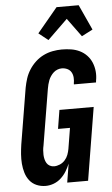

<svg xmlns="http://www.w3.org/2000/svg" viewBox="-64 -1023 628 1072"><g transform="rotate(-5 250.0 -486.5)"><path d="M148 8Q121 8 97.5 -2Q74 -12 58.5 -31.5Q43 -51 35.5 -76Q28 -101 26 -127Q24 -153 26 -180Q28 -207 32 -234L84 -548Q89 -574 97 -599Q105 -624 120 -647.5Q135 -671 155.5 -690Q176 -709 200.5 -721Q225 -733 251.5 -738Q278 -743 303 -743Q330 -743 355.5 -739Q381 -735 403.5 -724Q426 -713 443 -695Q460 -677 469.5 -654Q479 -631 481.5 -605Q484 -579 479 -553L478 -543H354V-548Q357 -564 356 -580.5Q355 -597 347.5 -610.5Q340 -624 325.5 -631Q311 -638 294 -638Q282 -638 270 -633.5Q258 -629 248.5 -620.5Q239 -612 231.5 -601Q224 -590 219.5 -578.5Q215 -567 212 -555Q209 -543 207 -531L155 -217Q152 -204 151 -191Q150 -178 150.5 -165.5Q151 -153 154 -141Q157 -129 163 -119Q169 -109 180 -103Q191 -97 204 -97Q220 -97 236.5 -104Q253 -111 265 -124.5Q277 -138 283 -154Q289 -170 292 -187L311 -303H244L261 -408H453L386 0H269L286 -105Q277 -83 264.5 -62.5Q252 -42 234 -25.5Q216 -9 193.5 -0.5Q171 8 148 8ZM234 -802 181 -844 295 -981H419L484 -839L422 -807L346 -911Z"/></g></svg>

Font: Iosevka Extrabold Oblique
Style: Regular
Weight: 800
Italic angle: -9°
Monospace: yes
Designer: Belleve Invis
Foundry: Belleve Invis
Version: Version 32.5.0; ttfautohint (v1.8.4)